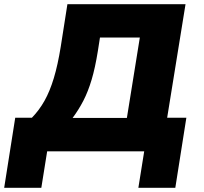

<svg xmlns="http://www.w3.org/2000/svg" viewBox="-50 -725 977 920"><path d="M-30 175 23 -161H103Q138 -197 163.5 -242.5Q189 -288 208 -351Q227 -414 241 -501L273 -705H839L751 -161H843L790 175H613L641 0H176L148 175ZM298 -160H558L620 -545H429L419 -481Q406 -400 389 -343Q372 -286 349.5 -242.5Q327 -199 298 -160Z"/></svg>

Font: Nunito Sans 6pt Black
Style: Italic
Weight: 900
Italic angle: -9°
Version: Version 3.101;gftools[0.9.27]